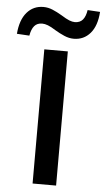

<svg xmlns="http://www.w3.org/2000/svg" viewBox="-133 -987 556 1025"><g transform="rotate(5 145.0 -474.0)"><path d="M82 0V-719H208V0ZM-4 -785 -71 -789Q-65 -864 -30.5 -904Q4 -944 58 -944Q83 -944 107 -934Q131 -924 158 -908Q185 -891 201.5 -884.5Q218 -878 231 -878Q259 -878 274 -896Q289 -914 294 -948L361 -944Q356 -869 321.5 -829Q287 -789 233 -789Q208 -789 182.5 -800Q157 -811 132 -826Q107 -842 90 -848.5Q73 -855 59 -855Q32 -855 17 -837.5Q2 -820 -4 -785Z"/></g></svg>

Font: Nunitoga
Style: Bold
Weight: 700
Designer: Vernon Adams
Foundry: Vernon Adams
Version: Version 1.0